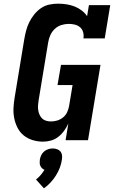

<svg xmlns="http://www.w3.org/2000/svg" viewBox="-20 -763 640 1045"><path d="M214 8Q185 8 157.5 -0.5Q130 -9 109 -26Q88 -43 75.5 -67.5Q63 -92 57.5 -119.5Q52 -147 53.5 -176Q55 -205 60 -234L112 -549Q116 -572 122 -595.5Q128 -619 139 -641.5Q150 -664 166 -684Q182 -704 203 -718.5Q224 -733 248 -738Q272 -743 296 -743Q319 -743 342 -739.5Q365 -736 385.5 -728Q406 -720 424 -706.5Q442 -693 454 -675L464 -735H580L550 -554H434Q437 -571 432.5 -587.5Q428 -604 416 -614.5Q404 -625 387.5 -629Q371 -633 354 -633Q334 -633 313.5 -626.5Q293 -620 277.5 -605Q262 -590 253.5 -570.5Q245 -551 242 -531L190 -216Q188 -203 187 -189.5Q186 -176 188 -163Q190 -150 195.5 -138Q201 -126 210 -117.5Q219 -109 232 -105.5Q245 -102 258 -102Q276 -102 293 -107.5Q310 -113 324 -124.5Q338 -136 345.5 -152.5Q353 -169 356 -186L375 -300H293L312 -410H527L459 0H337L352 -91Q343 -71 329.5 -52Q316 -33 297.5 -18.5Q279 -4 257 2Q235 8 214 8ZM219 262 176 214Q190 203 201.5 189.5Q213 176 222 161Q222 161 222 161Q222 161 222 161Q214 158 208.5 152.5Q203 147 199.5 139.5Q196 132 196 123Q196 114 197 105Q199 93 204.5 81.5Q210 70 220 61.5Q230 53 242.5 49Q255 45 267 45Q279 45 290.5 49Q302 53 309 61.5Q316 70 317.5 81.5Q319 93 317 105Q314 128 305.5 150Q297 172 284.5 192Q272 212 255.5 230Q239 248 219 262Z"/></svg>

Font: Iosevka Curly Slab XBdExObl
Style: Regular
Weight: 800
Width: 7
Italic angle: -9°
Monospace: yes
Designer: Belleve Invis
Foundry: Belleve Invis
Version: Version 11.1.0; ttfautohint (v1.8.3)